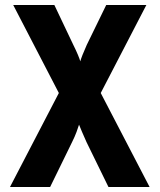

<svg xmlns="http://www.w3.org/2000/svg" viewBox="-20 -570 640 770"><path d="M20 180 216 -197 33 -550H198L274 -390Q285 -368 292.5 -350Q300 -332 302 -324Q304 -332 311 -350Q318 -368 328 -390L406 -550H567L384 -197L580 180H415L327 0Q317 -22 309 -41Q301 -60 297 -70Q294 -60 287 -41Q280 -22 269 0L181 180Z"/></svg>

Font: NKDuy Mono ExtraBold
Style: Regular
Weight: 800
Monospace: yes
Designer: NKDuy
Foundry: NKDuy
Version: Version 2.251; ttfautohint (v1.8.4.7-5d5b)